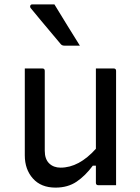

<svg xmlns="http://www.w3.org/2000/svg" viewBox="-20 -844 640 875"><path d="M173 -532Q184 -532 184 -521V-157Q184 -119 204 -99.5Q224 -80 256 -80Q340 -80 417 -166V-532H498Q509 -532 509 -521V0H428Q417 0 417 -11V-89H403Q369 -43 329 -16Q289 11 233 11Q167 11 130 -30.5Q93 -72 93 -136V-532ZM228 -824Q257 -776 286.5 -728.5Q316 -681 344 -636H273Q262 -636 256 -644Q228 -678 206.5 -703Q185 -728 165 -752.5Q145 -777 120 -807Q116 -812 118 -818Q120 -824 127 -824Z"/></svg>

Font: Recursive Sn Lnr St
Style: Regular
Weight: 400
Version: Version 1.079;hotconv 1.0.112;makeotfexe 2.5.65598; ttfautoh